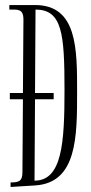

<svg xmlns="http://www.w3.org/2000/svg" viewBox="-20 -730 360 762"><path d="M286 -365C286 -536 287 -710 119 -710H17V-692C50 -692 73 -696 73 -652L71 -361H19V-336H71L69 -46C69 -10 54 -6 22 -6V12L119 6C286 -4 286 -188 286 -365ZM193 -361H119L121 -692C227 -692 236 -596 236 -373C236 -165 227 -13 117 -13L119 -336H193Z"/></svg>

Font: Bigelow Rules
Style: Regular
Weight: 400
Designer: Astigmatic (AOETI)
Foundry: Astigmatic (AOETI)
Version: Version 1.000